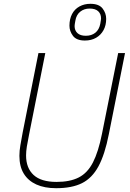

<svg xmlns="http://www.w3.org/2000/svg" viewBox="-20 -977 683 1009"><path d="M182 -698H218L133 -271Q125 -232 121 -206.5Q117 -181 117 -160Q117 -94 156.5 -57.5Q196 -21 277 -21Q348 -21 394 -44.5Q440 -68 468.5 -123.5Q497 -179 516 -274L601 -698H637L552 -272Q531 -165 497.5 -103Q464 -41 411 -14.5Q358 12 275 12Q214 12 171 -7.5Q128 -27 105 -64.5Q82 -102 82 -158Q82 -185 87 -213Q92 -241 99 -280ZM426 -764Q382 -764 363.5 -788.5Q345 -813 345 -842Q345 -877 358.5 -903Q372 -929 397.5 -943Q423 -957 455 -957Q500 -957 519 -932.5Q538 -908 538 -878Q538 -844 524 -818.5Q510 -793 485 -778.5Q460 -764 426 -764ZM431 -789Q461 -789 481 -805Q501 -821 507 -852Q509 -865 510 -870.5Q511 -876 511 -880Q511 -904 496 -918Q481 -932 451 -932Q422 -932 401.5 -915.5Q381 -899 376 -868Q374 -856 373 -850.5Q372 -845 372 -840Q372 -817 387 -803Q402 -789 431 -789Z"/></svg>

Font: IBM Plex Sans ExtraLight
Style: Italic
Weight: 250
Italic angle: -11.31°
Designer: Mike Abbink, Paul van der Laan, Pieter van Rosmalen
Foundry: Bold Monday
Version: Version 3.201